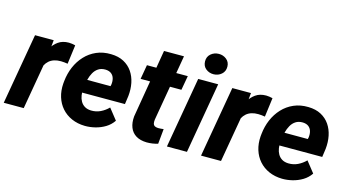

<svg xmlns="http://www.w3.org/2000/svg" viewBox="-83 -1057 2514 1383"><g transform="rotate(15 1174.5 -365.5)"><path d="M216.3 -397 147.5 0H-1.5L90.3 -528.3H229.5ZM388.7 -532.7 370.1 -390.6Q357.4 -392.6 345.2 -394Q333 -395.5 320.3 -395.5Q292.5 -396 270.3 -388.9Q248 -381.8 231.7 -367.7Q215.3 -353.5 204.6 -332.8Q193.8 -312 188.5 -285.6L161.1 -299.3Q166.5 -336.9 177.7 -378.7Q189 -420.4 209.2 -457.3Q229.5 -494.1 261.5 -516.8Q293.5 -539.6 340.3 -539.6Q352.5 -539.6 364.5 -537.6Q376.5 -535.6 388.7 -532.7Z M605 9.8Q550.3 8.8 506.1 -10.7Q461.9 -30.3 431.6 -64.7Q401.4 -99.1 387.2 -145Q373 -190.9 377 -245.1L378.9 -264.2Q384.8 -320.8 406 -370.6Q427.2 -420.4 462.9 -458.7Q498.5 -497.1 547.1 -518.3Q595.7 -539.6 655.8 -538.1Q710.9 -537.1 750.7 -515.9Q790.5 -494.6 815.2 -458.5Q839.8 -422.4 849.1 -376.5Q858.4 -330.6 853 -279.3L844.2 -216.8H430.7L446.3 -314.9L710.4 -314.5L713.4 -327.6Q716.8 -352.5 710.9 -373.3Q705.1 -394 689 -406.7Q672.9 -419.4 645.5 -420.4Q613.8 -420.9 592.3 -406.7Q570.8 -392.6 557.6 -368.9Q544.4 -345.2 537.4 -317.6Q530.3 -290 526.9 -264.2L524.9 -245.6Q522.9 -220.2 526.6 -196.3Q530.3 -172.4 541.3 -153.1Q552.2 -133.8 571.5 -121.8Q590.8 -109.9 619.6 -108.9Q657.2 -107.9 689.7 -123.5Q722.2 -139.2 748 -165.5L812.5 -84Q790 -50.8 755.9 -30Q721.7 -9.3 682.4 0.5Q643.1 10.3 605 9.8Z M1229.5 -528.3 1210.4 -421.4H906.2L924.8 -528.3ZM1017.1 -659.2H1166L1081.1 -164.6Q1079.1 -147.5 1081.3 -136.2Q1083.5 -125 1092 -118.9Q1100.6 -112.8 1118.7 -111.8Q1129.4 -111.3 1139.6 -112.5Q1149.9 -113.8 1160.2 -114.7L1149.4 -2.9Q1129.4 3.4 1108.6 6.3Q1087.9 9.3 1066.4 9.3Q1018.1 8.3 986.3 -11Q954.6 -30.3 940.7 -65.7Q926.8 -101.1 931.2 -148.4Z M1456.1 -528.3 1364.7 0H1215.3L1307.1 -528.3ZM1321.8 -662.6Q1320.8 -698.2 1345.5 -719.5Q1370.1 -740.7 1404.3 -741.2Q1437 -741.7 1461.9 -721.9Q1486.8 -702.1 1487.3 -668Q1487.8 -632.3 1463.1 -611.1Q1438.5 -589.8 1404.8 -589.4Q1372.1 -588.9 1347.4 -608.4Q1322.8 -627.9 1321.8 -662.6Z M1687.5 -397 1618.7 0H1469.7L1561.5 -528.3H1700.7ZM1859.9 -532.7 1841.3 -390.6Q1828.6 -392.6 1816.4 -394Q1804.2 -395.5 1791.5 -395.5Q1763.7 -396 1741.5 -388.9Q1719.2 -381.8 1702.9 -367.7Q1686.5 -353.5 1675.8 -332.8Q1665 -312 1659.7 -285.6L1632.3 -299.3Q1637.7 -336.9 1648.9 -378.7Q1660.2 -420.4 1680.4 -457.3Q1700.7 -494.1 1732.7 -516.8Q1764.6 -539.6 1811.5 -539.6Q1823.7 -539.6 1835.7 -537.6Q1847.7 -535.6 1859.9 -532.7Z M2076.2 9.8Q2021.5 8.8 1977.3 -10.7Q1933.1 -30.3 1902.8 -64.7Q1872.6 -99.1 1858.4 -145Q1844.2 -190.9 1848.1 -245.1L1850.1 -264.2Q1856 -320.8 1877.2 -370.6Q1898.4 -420.4 1934.1 -458.7Q1969.7 -497.1 2018.3 -518.3Q2066.9 -539.6 2127 -538.1Q2182.1 -537.1 2221.9 -515.9Q2261.7 -494.6 2286.4 -458.5Q2311 -422.4 2320.3 -376.5Q2329.6 -330.6 2324.2 -279.3L2315.4 -216.8H1901.9L1917.5 -314.9L2181.6 -314.5L2184.6 -327.6Q2188 -352.5 2182.1 -373.3Q2176.3 -394 2160.2 -406.7Q2144 -419.4 2116.7 -420.4Q2085 -420.9 2063.5 -406.7Q2042 -392.6 2028.8 -368.9Q2015.6 -345.2 2008.5 -317.6Q2001.5 -290 1998 -264.2L1996.1 -245.6Q1994.1 -220.2 1997.8 -196.3Q2001.5 -172.4 2012.5 -153.1Q2023.4 -133.8 2042.7 -121.8Q2062 -109.9 2090.8 -108.9Q2128.4 -107.9 2160.9 -123.5Q2193.4 -139.2 2219.2 -165.5L2283.7 -84Q2261.2 -50.8 2227.1 -30Q2192.9 -9.3 2153.6 0.5Q2114.3 10.3 2076.2 9.8Z"/></g></svg>

Font: Roboto ExtraBold
Style: Italic
Weight: 800
Designer: Christian Robertson
Foundry: Google
Version: Version 3.009; 2024